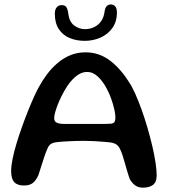

<svg xmlns="http://www.w3.org/2000/svg" viewBox="-20 -846 786 886"><path d="M639.5 20Q619 20 604.2 9.8Q589.5 -0.5 578 -21Q573.5 -34.5 568 -52.8Q562.5 -71 557.2 -90Q552 -109 546.5 -126.2Q541 -143.5 535.5 -155Q528.5 -171 518.2 -178.5Q508 -186 488 -189Q478 -190 457.8 -191.8Q437.5 -193.5 413.5 -194.8Q389.5 -196 368.5 -196Q336.5 -196 303.5 -194.5Q270.5 -193 246.5 -190.5Q226 -188.5 215.8 -182.2Q205.5 -176 199 -160.5Q192.5 -146 185.5 -125.5Q178.5 -105 171.5 -82.5Q164.5 -60 157.5 -38.5Q147 -14.5 132.2 -2.2Q117.5 10 91.5 10Q71.5 10 58 3.5Q44.5 -3 38 -18Q31.5 -33 31.5 -57.5Q31.5 -80.5 38 -112.8Q44.5 -145 55.8 -182.5Q67 -220 80.8 -258.5Q94.5 -297 108.8 -332.8Q123 -368.5 136 -397.2Q149 -426 158.5 -443Q175.5 -474.5 197.2 -503.5Q219 -532.5 245.8 -555.2Q272.5 -578 304.5 -591.2Q336.5 -604.5 375 -604.5Q437 -604.5 486.8 -567Q536.5 -529.5 575 -467.5Q589.5 -446.5 604.2 -413.2Q619 -380 633.5 -339.8Q648 -299.5 660.5 -256.5Q673 -213.5 682.8 -172Q692.5 -130.5 697.8 -95.5Q703 -60.5 703 -36.5Q703 -5.5 686 7.2Q669 20 639.5 20ZM494.5 -275.5Q505.5 -277.5 509 -284Q512.5 -290.5 512.5 -304.5Q512.5 -320 507.2 -342.8Q502 -365.5 493 -390.8Q484 -416 472 -438Q455 -470.5 432 -492.2Q409 -514 382.5 -514Q353.5 -514 327.2 -491.2Q301 -468.5 281 -433.5Q272.5 -419.5 263.5 -401.5Q254.5 -383.5 247 -364.5Q239.5 -345.5 234.8 -328.8Q230 -312 230 -300.5Q230 -285.5 242 -279.8Q254 -274 280.5 -274Q336.5 -274 377.5 -274Q418.5 -274 447.2 -274Q476 -274 494.5 -275.5ZM371 -657.5Q333 -657.5 301.5 -670.5Q270 -683.5 251.5 -711.5Q233 -739.5 233 -783Q233 -802 241.8 -812.2Q250.5 -822.5 264.5 -822.5Q280 -822.5 286.2 -813Q292.5 -803.5 295 -784Q299.5 -745.5 322.2 -728.5Q345 -711.5 372 -711.5Q394 -711.5 413.2 -720.2Q432.5 -729 445.8 -747Q459 -765 462.5 -792Q465 -810.5 472.8 -818Q480.5 -825.5 491.5 -825.5Q503 -825.5 511.2 -817Q519.5 -808.5 519.5 -788.5Q519.5 -745.5 498.2 -716.2Q477 -687 443 -672.2Q409 -657.5 371 -657.5Z"/></svg>

Font: Gluten Thin
Style: Regular
Weight: 400
Version: Version 1.300